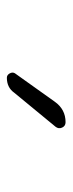

<svg xmlns="http://www.w3.org/2000/svg" viewBox="148 -942 205 540"><g transform="rotate(90 250.0 -672.5)"><path d="M199.2 -589.8Q191.4 -589.8 187 -597.7Q182.6 -605.5 186.5 -612.3L266.6 -724.6Q288.1 -754.9 324.2 -754.9Q335 -754.9 339.4 -745.1Q343.8 -735.4 336.9 -726.6L241.2 -610.4Q226.6 -589.8 199.2 -589.8Z"/></g></svg>

Font: Rounded-X Mgen+ 1m light
Style: Regular
Weight: 200
Designer: [Source Han Sans]
Ryoko NISHIZUKA  (kana & ideographs); Paul D. Hunt (Latin, Greek & Cyrillic); Wenlong ZHANG  (bopomofo
Version: Version 1.059.20150602